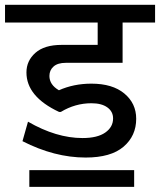

<svg xmlns="http://www.w3.org/2000/svg" viewBox="-35 -646 649 779"><path d="M312.5 -6.8Q186 -6.8 56.2 -73.2L78.6 -152.3Q193.4 -85.9 299.8 -85.9Q360.4 -85.9 392.1 -108.2Q423.8 -130.4 423.8 -165.5Q423.8 -193.4 400.6 -210.2Q377.4 -227.1 335.9 -227.1Q270 -227.1 211.9 -191.9H204.6Q72.3 -253.9 72.3 -352.1Q72.3 -399.4 108.6 -431.6Q145 -463.9 215.3 -463.9H361.3V-554.7H-14.6V-626.5H594.2V-554.7H462.4V-391.1H231.9Q199.2 -391.1 182.4 -376.2Q165.5 -361.3 165.5 -337.9Q165.5 -302.2 204.1 -279.8Q264.2 -306.6 335.9 -306.6Q421.4 -306.6 469.5 -266.6Q517.6 -226.6 517.6 -164.1Q517.6 -94.7 466.3 -50.8Q415 -6.8 312.5 -6.8ZM509.3 44.4V112.3H84V44.4Z"/></svg>

Font: Khula Semibold
Style: Regular
Weight: 600
Designer: Erin McLaughlin, Steve Matteson
Version: Version 1.000;PS 1.0;hotconv 1.0.72;makeotf.lib2.5.5900